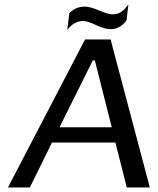

<svg xmlns="http://www.w3.org/2000/svg" viewBox="-20 -822 692 842"><path d="M637 0 465 -649H353L15 0H111L208 -197H486L536 0ZM470 -264H241L387 -557H396ZM473 -759C461 -759 441 -765 415 -776C389 -787 368 -793 352 -793C325 -793 302 -783 284 -764L275 -691C295 -717 318 -730 345 -730C357 -730 376 -724 401 -712C427 -700 448 -694 465 -694C493 -694 516 -707 535 -733L543 -802C524 -778 508 -759 473 -759Z"/></svg>

Font: Gamestation Text
Style: Italic
Weight: 400
Designer: Jonas Hecksher
Foundry: Jonas Hecksher, Playtypeª, e-types AS
Version: Version 1.003